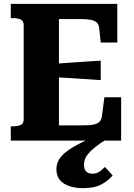

<svg xmlns="http://www.w3.org/2000/svg" viewBox="-20 -730 694 997"><path d="M609 -225V0H36V-74H46Q71 -74 87 -81Q103 -88 103 -110V-600Q103 -622 87 -629Q71 -636 46 -636H36V-710H589V-509H503L495 -585Q493 -604 481.5 -614Q470 -624 448.5 -627.5Q427 -631 396 -631H286V-79H399Q428 -79 448 -80.5Q468 -82 481 -87.5Q494 -93 500.5 -102Q507 -111 509 -125L522 -225ZM265 -399Q305 -402 344.5 -404.5Q384 -407 424 -410Q464 -413 503 -415V-314Q464 -317 424 -319.5Q384 -322 344.5 -324.5Q305 -327 265 -329ZM508 -39 537 -9Q499 14 475.5 33Q452 52 439 67.5Q426 83 421 97Q416 111 416 126Q416 149 427.5 160.5Q439 172 460 172Q483 172 499 159.5Q515 147 525 137L565 181Q540 210 505 228.5Q470 247 412 247Q349 247 311 222.5Q273 198 273 149Q273 121 286.5 98.5Q300 76 328 55Q356 34 401 11.5Q446 -11 508 -39Z"/></svg>

Font: Roboto Serif SemiCondensed
Style: Bold
Weight: 700
Width: 4
Designer: Greg Gazdowicz
Foundry: Commercial Type
Version: Version 1.007